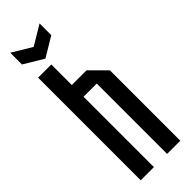

<svg xmlns="http://www.w3.org/2000/svg" viewBox="-288 -903 926 926"><g transform="rotate(-45 175.0 -440.0)"><path d="M40 0V-700H130V-560H230L310 -480V0H220V-480H130V0ZM230 -880V-800L130 -740L30 -800V-880L130 -820Z"/></g></svg>

Font: Tektur Condensed
Style: Regular
Weight: 400
Width: 3
Designer: Adam Jagosz
Foundry: Adam Jagosz
Version: Version 1.005;gftools[0.9.30]